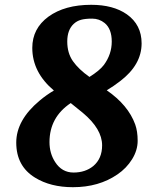

<svg xmlns="http://www.w3.org/2000/svg" viewBox="-20 -777 653 807"><path d="M206.5 -396.5Q115.7 -473.1 115.7 -575.7Q115.7 -657.2 183.6 -707Q252.4 -756.8 363.3 -756.8Q456.1 -756.8 513.2 -716.8Q575.2 -672.9 575.2 -594.7Q575.2 -504.4 484.4 -435.5Q458 -415 428.7 -397.5Q519 -335 548.3 -253.9Q558.6 -225.1 558.6 -185.3Q558.6 -145.5 535.2 -107.7Q511.7 -69.8 473.6 -43.9Q395.5 9.8 286.6 9.8Q192.4 9.8 127.4 -30.3Q48.3 -78.6 48.3 -177.7Q48.3 -272 146.5 -354Q174.8 -377.9 206.5 -396.5ZM356 -453.6Q398.9 -480.5 416.5 -503.9Q449.7 -548.8 449.7 -602.1Q449.7 -655.8 419.9 -680.2Q397 -698.7 367.4 -698.7Q337.9 -698.7 320.6 -693.8Q303.2 -689 290 -676.8Q262.7 -651.4 262.7 -602.5Q262.7 -553.7 286.6 -519.8Q310.5 -485.8 356 -453.6ZM277.3 -343.8Q188 -284.2 188 -179.7Q188 -132.3 211.9 -95.7Q240.2 -51.8 289.1 -51.8Q338.4 -51.8 372.1 -79.1Q409.2 -110.4 409.2 -166Q409.2 -234.9 328.1 -302.7Z"/></svg>

Font: Merriweather
Style: Heavy Italic
Weight: 900
Italic angle: -7°
Designer: Eben Sorkin
Foundry: Eben Sorkin
Version: Version 1.001